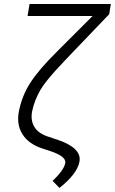

<svg xmlns="http://www.w3.org/2000/svg" viewBox="-20 -747 570 953"><path d="M126.8 -727.3H530.2L522 -676.5L312.1 -457.4Q276.3 -419.7 256.2 -397.5Q236.2 -375.4 213.8 -347.7Q191.4 -320 179.2 -298.3Q166.9 -276.6 156.2 -250.4Q145.6 -224.1 139.6 -195Q131 -150.6 149.7 -118.6Q168.3 -86.6 213.4 -70.7L267.4 -52.6Q326 -32.7 353.2 -5.7Q380.3 21.3 374.6 54.3Q369.7 84.5 343.8 118.4Q317.8 152.3 275.2 185.7L241.1 150.9Q297.6 97.3 304 61.8Q306.5 45.8 288.5 31.2Q270.6 16.7 230.5 3.2L191.1 -9.6Q121.8 -32.3 91.3 -81.1Q60.7 -130 74.2 -196.4Q89.8 -274.1 132.6 -339.3Q175.4 -404.5 262.1 -490.1L439.6 -667.6H116.8Z"/></svg>

Font: Karasuma Gothic
Style: Light Italic
Weight: 300
Italic angle: 9.39998°
Designer: Rasmus Andersson / Ryoko Nishizuka
Foundry: rsms
Version: Version 1.00